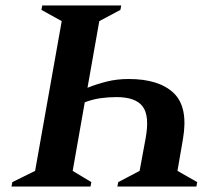

<svg xmlns="http://www.w3.org/2000/svg" viewBox="-20 -680 783 700"><path d="M422 -660 419 -644 342 -603 299 -360Q331 -373 368.5 -382.5Q406 -392 449 -392Q560 -392 613.5 -340.5Q667 -289 647 -173L627 -57L699 -16L696 0H408L411 -16L489 -57L511 -176Q526 -258 500 -292Q474 -326 405 -326Q375 -326 346.5 -322Q318 -318 289 -307L245 -57L313 -16L310 0H22L25 -16L108 -57L205 -603L131 -644L134 -660Z"/></svg>

Font: Spectral
Style: Bold Italic
Weight: 700
Italic angle: -10°
Designer: Jean-Baptiste Levee
Foundry: Production Type
Version: Version 2.001